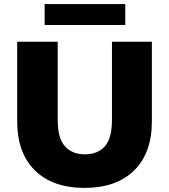

<svg xmlns="http://www.w3.org/2000/svg" viewBox="-20 -904 826 938"><path d="M393 14Q238 14 151 -71Q64 -156 64 -312V-700H262V-318Q262 -228 297.5 -189Q333 -150 395 -150Q457 -150 492 -189Q527 -228 527 -318V-700H722V-312Q722 -156 635 -71Q548 14 393 14ZM198 -782V-884H592V-782Z"/></svg>

Font: MOST Montserrat ExtraBold
Style: Regular
Weight: 800
Designer: Julieta Ulanovsky
Foundry: Julieta Ulanovsky
Version: Version 8.000;March 11, 2024;FontCreator 15.0.0.2926 64-bit